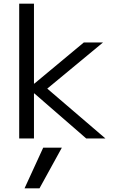

<svg xmlns="http://www.w3.org/2000/svg" viewBox="-20 -750 620 1040"><path d="M194 270H113L214 50H315ZM84 0V-730H164V-297H166L434 -520H538L236 -270L551 0H447L166 -244H164V0Z"/></svg>

Font: M PLUS 1
Style: Regular
Weight: 400
Designer: Coji Morishita
Foundry: UNDERFOREST DESIGN
Version: Version 1.001